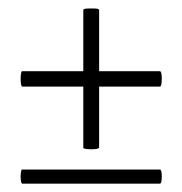

<svg xmlns="http://www.w3.org/2000/svg" viewBox="-20 -442 438 461"><path d="M34 -1Q31 -1 30 -9.5Q29 -18 30 -26.5Q31 -35 33 -35H364Q367 -35 368 -26.5Q369 -18 368 -9.5Q367 -1 364 -1ZM34 -234Q31 -234 30 -243.5Q29 -253 30 -262Q31 -271 33 -271H364Q367 -271 368 -262Q369 -253 368 -243.5Q367 -234 364 -234ZM218 -88Q218 -85 208.5 -84Q199 -83 189.5 -84Q180 -85 180 -87V-418Q180 -421 189.5 -421.5Q199 -422 208.5 -421.5Q218 -421 218 -418Z"/></svg>

Font: Cormorant Infant Light
Style: Regular
Weight: 300
Designer: Christian Thalmann (Catharsis Fonts)
Foundry: Catharsis Fonts
Version: Version 4.001